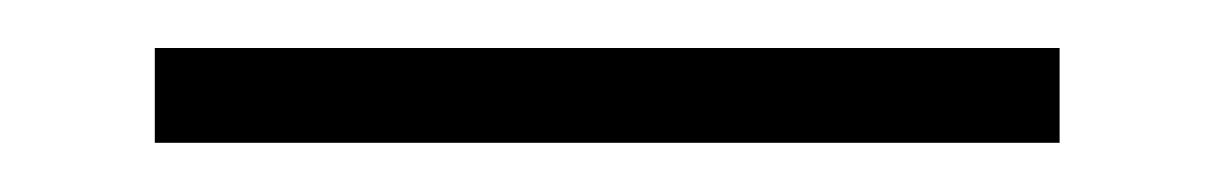

<svg xmlns="http://www.w3.org/2000/svg" viewBox="-20 -20 506 80"><path d="M44.5 39.5V0H421.5V39.5Z"/></svg>

Font: Encode Sans Condensed ExLight
Style: Regular
Weight: 275
Width: 3
Designer: Multiple Designers
Foundry: Impallari Type
Version: Version 2.000